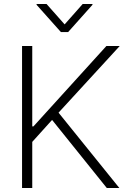

<svg xmlns="http://www.w3.org/2000/svg" viewBox="-20 -936 637 956"><path d="M89.8 -707H140.6V-306.6H146.5L509.8 -707H576.2L271.5 -375L574.2 0H511.7L239.3 -338.9L140.6 -229.5V0H89.8ZM301.8 -814.5 391.6 -916H440.4V-912.1L319.3 -776.4H283.2L162.1 -912.1V-916H211.9Z"/></svg>

Font: Pretendard JP ExtraLight
Style: Regular
Weight: 200
Designer: Base glyphs from Inter by Rasmus Andersson; Hangeul glyphs from Noto Sans CJK(Source Han Sans) by Jang Soo-young and Kan
Foundry: Kil Hyung-jin
Version: Version 1.309